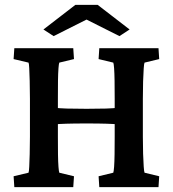

<svg xmlns="http://www.w3.org/2000/svg" viewBox="-20 -772 713 792"><path d="M389.6 0 386.7 -44.9 447.3 -59.6Q449.2 -64.5 450.7 -84Q452.1 -103.5 452.6 -135.3Q453.1 -167 453.1 -208V-364.3Q453.1 -407.2 452.6 -439Q452.1 -470.7 450.7 -490.2Q449.2 -509.8 447.3 -513.7L386.7 -528.3L389.6 -573.2H633.8L636.7 -528.3L576.2 -513.7Q574.2 -509.8 572.8 -489.3Q571.3 -468.8 570.3 -436.5Q569.3 -404.3 569.3 -364.3V-208Q569.3 -169.9 570.3 -137.7Q571.3 -105.5 572.8 -85Q574.2 -64.5 576.2 -59.6L636.7 -44.9L633.8 0ZM39.1 0 36.1 -44.9 97.7 -59.6Q99.6 -64.5 100.6 -84Q101.6 -103.5 102.5 -135.7Q103.5 -168 103.5 -208V-364.3Q103.5 -406.2 102.5 -438.5Q101.6 -470.7 100.6 -490.7Q99.6 -510.7 97.7 -513.7L36.1 -528.3L39.1 -573.2H282.2L285.2 -528.3L224.6 -513.7Q222.7 -509.8 221.2 -490.2Q219.7 -470.7 219.2 -439Q218.8 -407.2 218.8 -364.3V-208Q218.8 -167 219.2 -135.3Q219.7 -103.5 221.2 -84Q222.7 -64.5 224.6 -59.6L285.2 -44.9L282.2 0ZM201.2 -258.8V-328.1Q222.7 -325.2 255.4 -324.2Q288.1 -323.2 336.9 -323.2Q385.7 -323.2 417.5 -324.2Q449.2 -325.2 470.7 -328.1V-258.8Q450.2 -260.7 418.9 -261.7Q387.7 -262.7 336.9 -262.7Q285.2 -262.7 253.4 -261.7Q221.7 -260.7 201.2 -258.8ZM514.6 -650.4 472.7 -623 305.7 -707H368.2L201.2 -623L159.2 -650.4L291 -752H382.8Z"/></svg>

Font: Crimson Pro SemiBold
Style: Regular
Weight: 600
Designer: Jacques Le Bailly
Foundry: Baron von Fonthausen
Version: Version 1.003